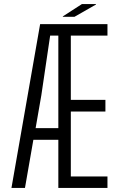

<svg xmlns="http://www.w3.org/2000/svg" viewBox="-20 -918 589 938"><path d="M505 -744H326V-430H495V-373H326V-56H505V0H265V-235H143L102 0H36L176 -800H505ZM154 -292H265V-744H225L182 -453ZM287 -836V-838L380 -898H449V-896L344 -836Z"/></svg>

Font: Big Shoulders Text Light
Style: Regular
Weight: 300
Designer: Patric King
Foundry: XO Type Co
Version: Version 1.000; ttfautohint (v1.8.2)